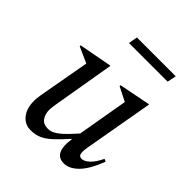

<svg xmlns="http://www.w3.org/2000/svg" viewBox="-181 -757 885 885"><g transform="rotate(45 261.0 -314.5)"><path d="M159 10Q122 10 98.5 -19Q75 -48 75 -98Q75 -108 76.5 -118Q78 -128 79 -138L124 -389L46 -424V-430L206 -460H210L158 -154Q154 -129 154 -118Q154 -90 167.5 -70.5Q181 -51 212 -51Q233 -51 254.5 -66Q276 -81 296 -102Q316 -123 332 -141L375 -389L306 -424V-430L458 -460H462L402 -119Q397 -89 400.5 -76Q404 -63 419 -63Q436 -63 456 -81.5Q476 -100 494 -138L507 -132Q478 -57 444.5 -23.5Q411 10 376 10Q341 10 328.5 -17Q316 -44 323 -89L324 -95H321Q287 -57 262 -34Q237 -11 213.5 -0.5Q190 10 159 10ZM196 -595 204 -639H457L448 -595Z"/></g></svg>

Font: Spectral
Style: Italic
Weight: 400
Italic angle: -10°
Designer: Jean-Baptiste Levee
Foundry: Production Type
Version: Version 2.001